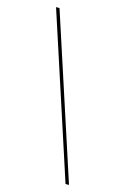

<svg xmlns="http://www.w3.org/2000/svg" viewBox="-122 -786 593 912"><g transform="rotate(15 174.5 -330.0)"><path d="M36 -730H53L314 70H297Z"/></g></svg>

Font: Kantumruy Pro Thin
Style: Regular
Weight: 250
Version: Version 1.002